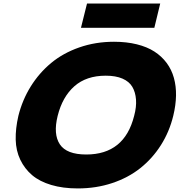

<svg xmlns="http://www.w3.org/2000/svg" viewBox="-20 -1056 1025 1086"><path d="M738.8 -400.9Q752.4 -451.2 749.3 -492.9Q746.1 -534.7 728.5 -564.7Q710.9 -594.7 672.9 -611.3Q634.8 -627.9 578.1 -627.9Q468.3 -627.9 400.6 -568.1Q333 -508.3 306.2 -400.9Q280.3 -296.9 318.6 -239.5Q356.9 -182.1 467.8 -182.1Q684.1 -182.1 738.8 -400.9ZM960 -400.9Q938 -310.5 890.1 -235.1Q842.3 -159.7 773.9 -105.2Q705.6 -50.8 614.7 -20.5Q523.9 9.8 419.9 9.8Q335.9 9.8 270 -9.8Q204.1 -29.3 161.6 -65.4Q119.1 -101.6 94.7 -152.6Q70.3 -203.6 68.8 -266.1Q67.4 -328.6 84 -400.9Q106.4 -490.7 153.8 -566.9Q201.2 -643.1 269 -699.5Q336.9 -755.9 428.5 -787.8Q520 -819.8 625 -819.8Q695.8 -819.8 753.9 -805.4Q812 -791 853.3 -764.4Q894.5 -737.8 922.6 -700Q950.7 -662.1 963.6 -615.5Q976.6 -568.8 975.6 -514.9Q974.6 -460.9 960 -400.9ZM886.2 -1036.1 853 -898.9H438L472.2 -1036.1Z"/></svg>

Font: Sinkin Sans 900 X Black Italic
Style: Regular
Weight: 950
Italic angle: -112°
Designer: Keith Bates
Foundry: K-Type
Version: Sinkin Sans (version 1.0)  by Keith Bates   •   © 2014   www